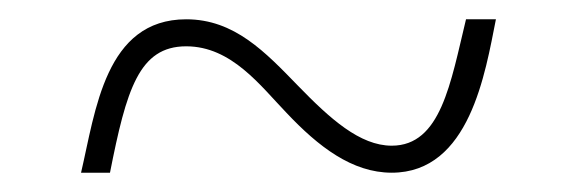

<svg xmlns="http://www.w3.org/2000/svg" viewBox="-20 -456 599 199"><path d="M64 -277H94C111 -363 124 -408 173 -408C220 -408 250 -367 277 -339C310 -304 345 -277 386 -277C467 -277 483 -381 494 -436H463C447 -370 437 -305 386 -305C353 -305 322 -333 289 -367C255 -402 223 -436 173 -436C89 -436 79 -341 64 -277Z"/></svg>

Font: Noto Serif Gurmukhi Thin
Style: Regular
Weight: 100
Designer: Vaibhav Singh and the Monotype Design Team
Foundry: Monotype Imaging Inc.
Version: Version 2.004